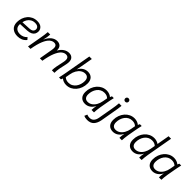

<svg xmlns="http://www.w3.org/2000/svg" viewBox="301 -2248 3959 3959"><g transform="rotate(45 2280.5 -268.0)"><path d="M262 8Q166 8 107.5 -43.5Q49 -95 49 -193Q49 -255 68.5 -311.5Q88 -368 125 -412Q162 -456 214.5 -481Q267 -506 333 -506Q416 -506 459 -467Q502 -428 502 -371Q502 -331 484.5 -298Q467 -265 427.5 -244Q388 -223 321 -219L123 -210Q118 -136 157 -98Q196 -60 270 -60Q311 -60 352.5 -77Q394 -94 423 -130L463 -84Q424 -35 373 -13.5Q322 8 262 8ZM326 -447Q271 -447 230 -422Q189 -397 164.5 -357Q140 -317 132 -271L317 -280Q385 -283 410 -307.5Q435 -332 435 -367Q435 -401 409 -424Q383 -447 326 -447Z M566 0 623 -324Q631 -368 637 -411Q643 -454 646 -497H717Q715 -460 708 -414.5Q701 -369 688 -319Q728 -410 787 -458Q846 -506 916 -506Q978 -506 1013.5 -470Q1049 -434 1046 -359Q1087 -431 1143 -468.5Q1199 -506 1262 -506Q1335 -506 1370.5 -455.5Q1406 -405 1384 -300L1348 -132Q1342 -99 1339 -66Q1336 -33 1336 0H1262Q1262 -64 1275 -126L1310 -292Q1326 -369 1306.5 -403.5Q1287 -438 1237 -438Q1186 -438 1139 -396.5Q1092 -355 1052 -259Q1012 -163 984 0H912L963 -292Q977 -369 959.5 -403.5Q942 -438 891 -438Q841 -438 793.5 -396.5Q746 -355 706 -259Q666 -163 638 0Z M1683 8Q1641 8 1602.5 -6.5Q1564 -21 1543 -42L1526 0H1470Q1482 -54 1490 -93.5Q1498 -133 1505 -172L1607 -747H1680L1636 -498L1611 -375Q1648 -442 1699 -474Q1750 -506 1810 -506Q1888 -506 1932 -460Q1976 -414 1976 -329Q1976 -259 1954 -198Q1932 -137 1892 -90.5Q1852 -44 1799 -18Q1746 8 1683 8ZM1683 -59Q1735 -59 1775 -81Q1815 -103 1843 -140.5Q1871 -178 1885.5 -225.5Q1900 -273 1900 -323Q1900 -379 1873.5 -409Q1847 -439 1798 -439Q1746 -439 1701.5 -409Q1657 -379 1626 -325.5Q1595 -272 1583 -202L1565 -103Q1609 -59 1683 -59Z M2232 8Q2154 8 2109.5 -38.5Q2065 -85 2065 -170Q2065 -240 2087.5 -301Q2110 -362 2149.5 -408Q2189 -454 2242.5 -480Q2296 -506 2358 -506Q2400 -506 2439 -491.5Q2478 -477 2499 -456L2517 -497H2571Q2559 -445 2550.5 -403.5Q2542 -362 2536 -326L2508 -169Q2500 -122 2495 -74Q2490 -26 2490 0H2418Q2418 -32 2422 -64Q2426 -96 2433 -129Q2396 -59 2344.5 -25.5Q2293 8 2232 8ZM2243 -60Q2296 -60 2340 -89.5Q2384 -119 2415 -172.5Q2446 -226 2458 -296L2476 -396Q2433 -440 2358 -440Q2307 -440 2266.5 -418Q2226 -396 2198 -358Q2170 -320 2155.5 -273Q2141 -226 2141 -176Q2141 -120 2167.5 -90Q2194 -60 2243 -60Z M2699 -324Q2707 -368 2713 -411Q2719 -454 2722 -497H2796Q2793 -454 2785 -405Q2777 -356 2771 -322L2714 5Q2696 102 2645 156.5Q2594 211 2498 211Q2468 211 2442 205.5Q2416 200 2399 191L2425 129Q2459 145 2501 145Q2562 145 2596 107.5Q2630 70 2642 2ZM2790 -610Q2766 -610 2753 -625Q2740 -640 2740 -660Q2740 -680 2753.5 -695Q2767 -710 2790 -710Q2813 -710 2826.5 -695Q2840 -680 2840 -660Q2840 -640 2826.5 -625Q2813 -610 2790 -610Z M3045 8Q2967 8 2922.5 -38.5Q2878 -85 2878 -170Q2878 -240 2900.5 -301Q2923 -362 2962.5 -408Q3002 -454 3055.5 -480Q3109 -506 3171 -506Q3213 -506 3252 -491.5Q3291 -477 3312 -456L3330 -497H3384Q3372 -445 3363.5 -403.5Q3355 -362 3349 -326L3321 -169Q3313 -122 3308 -74Q3303 -26 3303 0H3231Q3231 -32 3235 -64Q3239 -96 3246 -129Q3209 -59 3157.5 -25.5Q3106 8 3045 8ZM3056 -60Q3109 -60 3153 -89.5Q3197 -119 3228 -172.5Q3259 -226 3271 -296L3289 -396Q3246 -440 3171 -440Q3120 -440 3079.5 -418Q3039 -396 3011 -358Q2983 -320 2968.5 -273Q2954 -226 2954 -176Q2954 -120 2980.5 -90Q3007 -60 3056 -60Z M3621 8Q3543 8 3498.5 -38.5Q3454 -85 3454 -170Q3454 -240 3476.5 -301Q3499 -362 3538.5 -408Q3578 -454 3631.5 -480Q3685 -506 3747 -506Q3784 -506 3819 -494.5Q3854 -483 3877 -465L3882 -497L3925 -740H3998L3897 -169Q3889 -122 3884 -74Q3879 -26 3879 0H3807Q3807 -32 3811 -64Q3815 -96 3822 -129Q3785 -59 3733.5 -25.5Q3682 8 3621 8ZM3632 -60Q3685 -60 3729 -89.5Q3773 -119 3804 -172.5Q3835 -226 3847 -296L3865 -396Q3822 -440 3747 -440Q3696 -440 3655.5 -418Q3615 -396 3587 -358Q3559 -320 3544.5 -273Q3530 -226 3530 -176Q3530 -120 3556.5 -90Q3583 -60 3632 -60Z M4197 8Q4119 8 4074.5 -38.5Q4030 -85 4030 -170Q4030 -240 4052.5 -301Q4075 -362 4114.5 -408Q4154 -454 4207.5 -480Q4261 -506 4323 -506Q4365 -506 4404 -491.5Q4443 -477 4464 -456L4482 -497H4536Q4524 -445 4515.5 -403.5Q4507 -362 4501 -326L4473 -169Q4465 -122 4460 -74Q4455 -26 4455 0H4383Q4383 -32 4387 -64Q4391 -96 4398 -129Q4361 -59 4309.5 -25.5Q4258 8 4197 8ZM4208 -60Q4261 -60 4305 -89.5Q4349 -119 4380 -172.5Q4411 -226 4423 -296L4441 -396Q4398 -440 4323 -440Q4272 -440 4231.5 -418Q4191 -396 4163 -358Q4135 -320 4120.5 -273Q4106 -226 4106 -176Q4106 -120 4132.5 -90Q4159 -60 4208 -60Z"/></g></svg>

Font: Livvic
Style: Italic
Weight: 400
Italic angle: -10°
Designer: Jacques Le Bailly, Baron von Fonthausen
Version: Version 1.001; ttfautohint (v1.8.2)